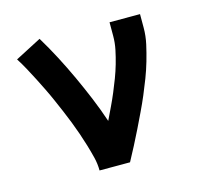

<svg xmlns="http://www.w3.org/2000/svg" viewBox="-84 -631 768 724"><g transform="rotate(-15 300.0 -269.0)"><path d="M219 0Q219 -26 212.5 -52Q206 -78 198.5 -103Q191 -128 182.5 -152.5Q174 -177 164.5 -201.5Q155 -226 144.5 -250.5Q134 -275 123.5 -299Q113 -323 101.5 -346.5Q90 -370 78 -393.5Q66 -417 53.5 -440Q41 -463 27 -485L129 -538Q155 -495 178.5 -450Q202 -405 223 -359.5Q244 -314 263.5 -267Q283 -220 299 -172Q311 -197 322.5 -221Q334 -245 344.5 -270Q355 -295 364.5 -320Q374 -345 381.5 -371Q389 -397 394.5 -423.5Q400 -450 400 -477V-530H519V-477Q519 -445 512 -413.5Q505 -382 496 -351Q487 -320 475.5 -290Q464 -260 451.5 -230.5Q439 -201 425 -172Q411 -143 397 -114Q383 -85 368 -56.5Q353 -28 338 0Z"/></g></svg>

Font: Iosevka Curly Extended
Style: Bold
Weight: 700
Width: 7
Monospace: yes
Designer: Belleve Invis
Foundry: Belleve Invis
Version: Version 11.1.0; ttfautohint (v1.8.3)